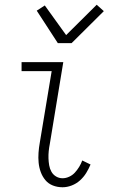

<svg xmlns="http://www.w3.org/2000/svg" viewBox="-20 -782 490 810"><path d="M244 8Q222 8 203 0.5Q184 -7 171.5 -22Q159 -37 152 -56Q145 -75 143 -95.5Q141 -116 142.5 -137.5Q144 -159 148 -181L198 -482H71V-520H247L190 -174Q187 -159 185.5 -144Q184 -129 184.5 -114Q185 -99 187.5 -84.5Q190 -70 197 -57.5Q204 -45 216.5 -37.5Q229 -30 244 -30Q258 -30 272 -36.5Q286 -43 296 -54Q306 -65 314 -78Q322 -91 327 -105L362 -88Q354 -69 343.5 -52Q333 -35 317.5 -21Q302 -7 282.5 0.5Q263 8 244 8ZM224 -600 135 -737 169 -759 259 -634 388 -762 418 -735 282 -600Z"/></svg>

Font: Iosevka Etoile Extralight
Style: Italic
Weight: 200
Italic angle: -9°
Designer: Belleve Invis
Foundry: Belleve Invis
Version: Version 22.1.2; ttfautohint (v1.8.4)